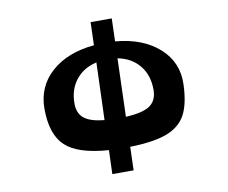

<svg xmlns="http://www.w3.org/2000/svg" viewBox="-106 -1027 1600 1349"><g transform="rotate(-10 694.0 -353.0)"><path d="M769 -729Q965 -712 1080.5 -608.5Q1196 -505 1190 -347Q1185 -209 1144 -133Q1103 -57 1009.5 -21Q916 15 745 19L740 186H588L594 16Q376 1 287 -82Q198 -165 198 -348Q198 -506 311.5 -608Q425 -710 618 -728L623 -892H774ZM752 -194Q873 -200 924.5 -235.5Q976 -271 976 -348Q976 -452 919.5 -521Q863 -590 765 -609ZM412 -348Q412 -278 456 -242.5Q500 -207 600 -197L614 -606Q520 -585 466 -516.5Q412 -448 412 -348Z"/></g></svg>

Font: OpenDyslexic
Style: Bold
Weight: 800
Designer: Abbie Gonzalez
Version: Version 0.920;hotconv 1.0.109;makeotfexe 2.5.65596